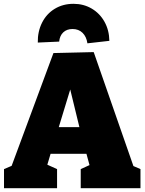

<svg xmlns="http://www.w3.org/2000/svg" viewBox="-20 -986 758 1006"><path d="M471 -713 679 -116 716 -100V0H403V-100L449 -121L433 -180H245L228 -123L279 -100V0H1V-100L41 -117L260 -708ZM288 -320H396L348 -517ZM553 -772 438 -759Q433 -794 412.5 -814Q392 -834 360 -834Q330 -834 311.5 -816.5Q293 -799 290 -768L178 -763Q177 -821 200.5 -867.5Q224 -914 267 -940Q310 -966 365 -966Q418 -966 460.5 -941Q503 -916 527.5 -872Q552 -828 553 -772Z"/></svg>

Font: Bitter Pro Black
Style: Regular
Weight: 900
Designer: Sol Matas, and Bitter project Authors
Foundry: Sol Matas
Version: Version 1.010